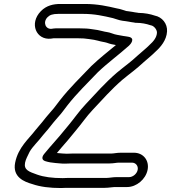

<svg xmlns="http://www.w3.org/2000/svg" viewBox="-20 -772 862 968"><path d="M338.6 52H532.6C552.9 52 567.5 48 578.4 48H645.4C664.6 48 678.1 64.8 674.1 84.5C670.2 104.2 650 121 630.8 121H566.8C547.8 121 530.9 125 518 125H324C315.9 125 304.6 125.5 296 126C244.1 125.9 201.7 120.6 167.3 108.3C126.7 93.8 99 85.2 106.4 48C110 30.1 119.5 14.4 129.3 -6.7C145.1 -34.3 171.8 -57.5 196.9 -90.7C206.9 -103.7 216.3 -112 229.6 -129.6C241.3 -144.6 259.5 -166.9 272.6 -181.5C292.8 -203.3 300.8 -216.6 319.6 -240.4C365.9 -300.1 420.1 -351.9 472.9 -407.4C521.1 -453.7 579.9 -496.6 630.2 -541.7C637.6 -547.9 665.3 -580.1 627.2 -586.7L615.3 -588.7L602.1 -590.6C576.8 -595.8 563 -596.3 545.1 -603.5C525.8 -611.1 512.6 -610.3 496.2 -615.2C487.2 -617.5 480.8 -619 471.9 -620.7L444.6 -624.7C424.3 -628.1 405.6 -629 383.6 -629H259.6C250.5 -629 243.8 -627.1 241.1 -626.8C209.4 -623.1 194.9 -660.1 219.5 -685.1C230.7 -696.6 245.1 -702 274.1 -702H398.1C457.8 -702 501.6 -691.7 549.5 -680.6C560.1 -678.1 579.8 -669.5 598.1 -667.2L614 -665.2C624.2 -664.1 630.1 -662.2 643.4 -660.2L655.7 -658.5C663 -656.8 661.5 -657 666.2 -657C692.6 -657 718.8 -651.8 736.9 -645.3C738.1 -644.8 739.9 -644.4 740.9 -644.3C756.2 -641.9 772.3 -622.2 771.3 -606.5C770 -583.6 754.4 -563.5 733.5 -545.1C732.9 -544.5 732.1 -543.7 731.6 -543.2C718.1 -529.3 694 -510 674.6 -492.6C639.9 -459.8 610.1 -439.7 567.9 -404.5C507.6 -352.2 463.7 -301.7 412.2 -246.9C378 -210.8 352.4 -172.6 326.4 -141.7C305.8 -118 285.5 -90.8 266.5 -70.3L253.2 -54.9C237.8 -37.2 220.4 -18 202.7 4.1C200.6 6.8 179.6 31.8 209.9 41C225.6 45.8 240.8 48.3 260 49.9L283.2 51.9C291.7 52.8 298.1 53 307.4 53C318.6 53 329.6 52 338.6 52ZM314.1 175H508.1C528.6 175 546.6 171 556.9 171H620.9C668.3 171 714.7 131.7 724.1 84.5C733.6 37.3 702.8 -2 655.4 -2H588.4C568.4 -2 554.1 2 542.6 2H348.6C338.7 2 329 2.3 316.7 3C310.1 3 302.9 2.7 298 2.1L274.1 0.1C271.4 -0.1 270.7 -0.2 266.9 -0.6C274.3 -9 281.9 -17.7 289.8 -27.8L301.8 -41.7C322.8 -64.4 344.2 -92.9 362.7 -114.3C392.8 -150 416.6 -185.7 446.4 -217.1C499.2 -273.3 540.2 -320.4 596.7 -369.5C634.7 -401.1 666.5 -422.7 705.4 -459.4C721.4 -473.7 744.7 -492 764.3 -511.8C789.1 -534.1 819.7 -568.7 822.2 -613.5C824.7 -653.1 797 -686.3 760.4 -693.3C738 -701 710.1 -706.7 678.2 -707C677.4 -707.2 675.8 -707.6 674.6 -707.8L660.1 -709.8C651.3 -711.1 642.5 -713.5 629.5 -714.8L615.7 -716.6C605.3 -719.5 588.7 -726.7 568.9 -729.7C522.2 -740.5 473.2 -752 408.1 -752H284.1C249.8 -752 214.5 -744.8 186.2 -715.9C125.1 -653.5 163.2 -568.5 237.3 -577.2C243.4 -577.9 248.2 -578.9 249.7 -579H373.6C393.9 -579 411.4 -578 427 -575.3L454 -571.3C459.3 -570.3 467.6 -568.4 473.8 -566.8C493.9 -560.9 505.5 -560.5 519.2 -556.3C534.6 -550.2 550.8 -547.2 564.4 -544.9C525 -512.1 480.5 -477.5 440.5 -439.1C440.3 -438.8 439.8 -438.3 439.4 -438C387.2 -383 331.6 -330.1 281.4 -265.6C260.3 -238.9 254.7 -228.9 237.6 -210.5C221.7 -192.6 204.6 -171.7 191.1 -154.4C180.9 -140.9 172.8 -134.2 158.2 -115.3C125.7 -72.2 71.9 -29.6 56.4 48C41.7 121.6 103.1 144.7 142.7 156C182.5 170 232.1 176 286.9 176C296.7 176 306.4 175 314.1 175Z"/></svg>

Font: Smoothie
Style: OutlineIt
Weight: 400
Foundry: Cannot Into Space Fonts
Version: Version 0.8